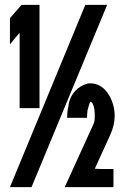

<svg xmlns="http://www.w3.org/2000/svg" viewBox="-20 -772 511 792"><path d="M257 -286Q257 -316 263 -337H262Q268 -373 290 -396.5Q312 -420 341 -427H339Q341 -428 346 -428Q351 -428 356 -428Q375 -428 393 -417.5Q411 -407 424 -388.5Q437 -370 445 -345.5Q453 -321 453 -294Q453 -255 434 -214Q418 -180 402.5 -145Q387 -110 371 -76Q377 -76 382.5 -75.5Q388 -75 394 -75H448V0H247L366 -261Q371 -270 371 -295Q371 -321 365.5 -336.5Q360 -352 353 -352Q351 -352 347.5 -340Q344 -328 340 -313H341Q340 -308 339.5 -301.5Q339 -295 339 -286ZM21 -697 69 -752H143V-326H61V-637Q49 -623 37 -608.5Q25 -594 21 -589ZM422 -752 110 0H21L332 -752Z"/></svg>

Font: Fundamental  Brigade Condensed
Style: Regular
Weight: 400
Width: 3
Designer: Peter Wiegel, original typeface by Carl Albert Fahrenwaldt 1901
Foundry: Peter Wiegel
Version: Version 0.000 2012 initial release